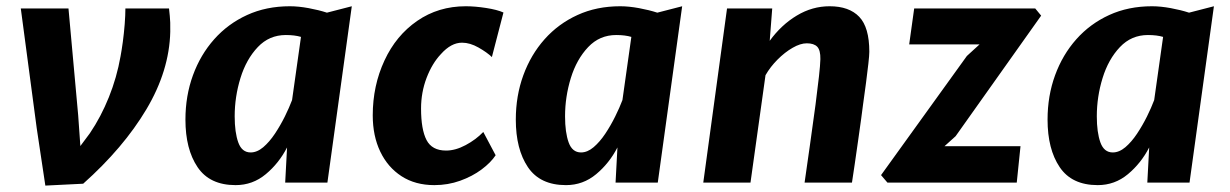

<svg xmlns="http://www.w3.org/2000/svg" viewBox="-20 -584 3932 614"><path d="M125 9.5 97.5 -173.5 46.5 -557H199L230 -215.5L237 -117L267.5 -158Q303 -210.5 328.2 -273.2Q353.5 -336 365.5 -404Q369 -422.5 372.8 -450.2Q376.5 -478 378.8 -507Q381 -536 381 -557H520.5Q521 -549.5 523 -532.8Q525 -516 524.5 -482.5Q521.5 -357.5 448 -234.2Q374.5 -111 246 3.5Z M733.5 8Q650.5 8 611.8 -49.5Q573 -107 573 -201.5Q573 -277.5 597 -343.2Q621 -409 665 -458.5Q709 -508 770.2 -536Q831.5 -564 907 -564Q934.5 -564 967 -558Q999.5 -552 1025.5 -543.5L1105 -564L1027 0H892L898 -112.5Q872 -62 830 -27Q788 8 733.5 8ZM781.5 -96.5Q802 -96.5 821.8 -113.2Q841.5 -130 859 -156.2Q876.5 -182.5 890.8 -211.2Q905 -240 914 -264L942.5 -466Q922.5 -472 894 -472Q841 -472 804.5 -433.5Q767.5 -394.5 749 -334.5Q730.5 -274.5 730.5 -212Q730.5 -160.5 742 -128.5Q753.5 -96.5 781.5 -96.5Z M1369 8Q1308 8 1264 -20.5Q1220 -49 1196 -99.2Q1172 -149.5 1172 -215Q1172 -310 1209.5 -390.5Q1246.5 -470.5 1314.2 -517.2Q1382 -564 1469.5 -564Q1499 -564 1534.5 -558.5Q1570 -553 1590 -544L1553 -401.5Q1537.5 -416.5 1510.2 -432Q1483 -447.5 1457.5 -447.5Q1422.5 -447.5 1390 -411Q1362 -381.5 1344.2 -335Q1326.5 -288.5 1326.5 -237Q1326.5 -170 1344 -136.2Q1361.5 -102.5 1406.5 -102.5Q1436.5 -102.5 1469.2 -120Q1502 -137.5 1525.5 -162L1565 -87.5Q1549.5 -64 1520 -42Q1490.5 -20 1451.5 -6Q1412.5 8 1369 8Z M1790 8Q1707 8 1668.2 -49.5Q1629.5 -107 1629.5 -201.5Q1629.5 -277.5 1653.5 -343.2Q1677.5 -409 1721.5 -458.5Q1765.5 -508 1826.8 -536Q1888 -564 1963.5 -564Q1991 -564 2023.5 -558Q2056 -552 2082 -543.5L2161.5 -564L2083.5 0H1948.5L1954.5 -112.5Q1928.5 -62 1886.5 -27Q1844.5 8 1790 8ZM1838 -96.5Q1858.5 -96.5 1878.2 -113.2Q1898 -130 1915.5 -156.2Q1933 -182.5 1947.2 -211.2Q1961.5 -240 1970.5 -264L1999 -466Q1979 -472 1950.5 -472Q1897.5 -472 1861 -433.5Q1824 -394.5 1805.5 -334.5Q1787 -274.5 1787 -212Q1787 -160.5 1798.5 -128.5Q1810 -96.5 1838 -96.5Z M2229 0 2305 -557H2449.5L2441.5 -453.5Q2478.5 -504.5 2528 -534.2Q2577.5 -564 2633 -564Q2695.5 -564 2727.8 -530.2Q2760 -496.5 2760 -418.5Q2760 -407.5 2757 -380.8Q2754 -354 2749.5 -319.5Q2745 -285 2740 -250Q2738.5 -236.5 2734 -204.5Q2729.5 -172.5 2724 -133.2Q2718.5 -94 2713.2 -58Q2708 -22 2704.5 0H2553Q2561.5 -56.5 2570 -119.2Q2578.5 -182 2588 -249.5Q2595 -304 2599 -339.8Q2603 -375.5 2603.5 -395Q2604 -423.5 2593.5 -434.5Q2583 -445.5 2560 -445.5Q2539.5 -445.5 2514.8 -431.2Q2490 -417 2466.8 -393.8Q2443.5 -370.5 2428 -343.5L2380 0Z M2818 0 2797.5 -24 3072 -405 3112.5 -442H2887.5L2903.5 -557H3290.5L3309.5 -534L3036 -148.5L3000.5 -116.5H3243.5L3231.5 0Z M3490.5 8Q3407.5 8 3368.8 -49.5Q3330 -107 3330 -201.5Q3330 -277.5 3354 -343.2Q3378 -409 3422 -458.5Q3466 -508 3527.2 -536Q3588.5 -564 3664 -564Q3691.5 -564 3724 -558Q3756.5 -552 3782.5 -543.5L3862 -564L3784 0H3649L3655 -112.5Q3629 -62 3587 -27Q3545 8 3490.5 8ZM3538.5 -96.5Q3559 -96.5 3578.8 -113.2Q3598.5 -130 3616 -156.2Q3633.5 -182.5 3647.8 -211.2Q3662 -240 3671 -264L3699.5 -466Q3679.5 -472 3651 -472Q3598 -472 3561.5 -433.5Q3524.5 -394.5 3506 -334.5Q3487.5 -274.5 3487.5 -212Q3487.5 -160.5 3499 -128.5Q3510.5 -96.5 3538.5 -96.5Z"/></svg>

Font: Merriweather Sans Italic
Style: Bold
Weight: 700
Italic angle: -7.5°
Designer: Eben Sorkin
Foundry: Eben Sorkin
Version: Version 1.008; ttfautohint (v1.7.19-72a1) -l 8 -r 50 -G 200 